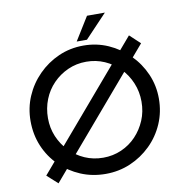

<svg xmlns="http://www.w3.org/2000/svg" viewBox="-95 -985 1048 1089"><g transform="rotate(-10 428.5 -440.0)"><path d="M753 -687 154 14 93 -41 693 -743ZM59 -361Q59 -436 87.5 -502.5Q116 -569 167 -620.5Q218 -672 284.5 -701.5Q351 -731 428 -731Q504 -731 570.5 -701.5Q637 -672 688.5 -620.5Q740 -569 769 -502.5Q798 -436 798 -361Q798 -284 769 -217Q740 -150 688.5 -99.5Q637 -49 570.5 -20.5Q504 8 428 8Q351 8 284.5 -20Q218 -48 167 -98Q116 -148 87.5 -215Q59 -282 59 -361ZM159 -360Q159 -303 180 -253.5Q201 -204 238 -166Q275 -128 324 -106.5Q373 -85 430 -85Q486 -85 535 -106.5Q584 -128 620 -166Q656 -204 677 -253.5Q698 -303 698 -361Q698 -418 677 -468.5Q656 -519 619 -557Q582 -595 533 -616.5Q484 -638 428 -638Q371 -638 322 -616Q273 -594 236 -556Q199 -518 179 -467.5Q159 -417 159 -360ZM581 -894 454 -760H395L478 -894Z"/></g></svg>

Font: Josefin Sans Thin
Style: Regular
Weight: 400
Version: Version 2.000